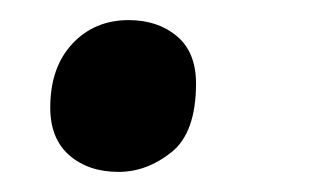

<svg xmlns="http://www.w3.org/2000/svg" viewBox="-20 -163 307 191"><path d="M98 8Q68 8 49 -8.5Q30 -25 30 -56Q30 -96 52 -119.5Q74 -143 108 -143Q137 -143 156 -127Q175 -111 175 -80Q175 -31 150.5 -11.5Q126 8 98 8Z"/></svg>

Font: Noto Serif Tamil SemiCondensed SemiBold
Style: Italic
Weight: 600
Width: 4
Italic angle: -12°
Designer: Indian Type Foundry, Tom Grace, and the Monotype Design Team
Foundry: Monotype Imaging Inc.
Version: Version 2.003; ttfautohint (v1.8.4.7-5d5b)